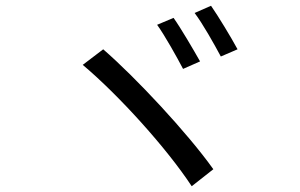

<svg xmlns="http://www.w3.org/2000/svg" viewBox="-20 -747 1040 666"><path d="M582 -685 525 -661C551 -625 593 -550 615 -508L674 -534C652 -573 607 -650 582 -685ZM712 -727 655 -702C682 -667 723 -594 746 -551L804 -576C782 -617 737 -691 712 -727ZM338 -576 267 -522C393 -416 559 -232 645 -101L720 -160C631 -285 452 -477 338 -576Z"/></svg>

Font: Noto Sans Mono CJK HK
Style: Regular
Weight: 400
Designer: Ryoko NISHIZUKA 西塚涼子 (kana, bopomofo & ideographs); Paul D. Hunt (Latin, Greek & Cyrillic); Sandoll Communications 산돌커뮤니
Foundry: Adobe
Version: Version 2.004;hotconv 1.0.118;makeotfexe 2.5.65603